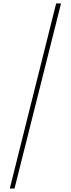

<svg xmlns="http://www.w3.org/2000/svg" viewBox="-20 -819 405 1098"><path d="M301 -799 36 259H63L329 -799Z"/></svg>

Font: Noto Serif Sinhala SemiCondensed Thin
Style: Regular
Weight: 100
Width: 4
Designer: Jelle Bosma - Monotype Design Team
Foundry: Monotype Imaging Inc.
Version: Version 2.007